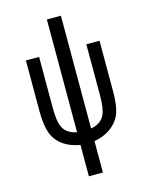

<svg xmlns="http://www.w3.org/2000/svg" viewBox="-135 -817 855 1097"><g transform="rotate(-15 293.0 -268.0)"><path d="M251.5 195.3V9.8Q154.3 -7.3 110.4 -71.3Q75.2 -122.6 75.2 -233.9V-537.1H153.3V-233.9Q153.3 -150.4 172.9 -115.7Q195.3 -75.7 251.5 -65.4V-732.4H334.5V-65.4Q395.5 -75.7 416.5 -122.6Q432.6 -158.2 432.6 -233.9V-537.1H510.7V-233.9Q510.7 -123.5 477.1 -75.7Q428.7 -6.8 334.5 9.3V195.3Z"/></g></svg>

Font: Consola Mono
Style: Book
Weight: 400
Monospace: yes
Version: Version 2.001